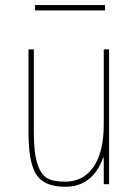

<svg xmlns="http://www.w3.org/2000/svg" viewBox="-20 -710 540 740"><path d="M115.2 -669.9V-690.4H384.8V-669.9ZM377.9 -102.5Q335.9 10.7 230.5 9.8Q151.4 9.8 120.6 -36.1Q89.8 -82 89.8 -200.2V-519.5H110.4V-200.2Q110.4 -121.1 124 -79.1Q137.7 -37.1 161.6 -23.4Q185.5 -9.8 230.5 -9.8Q301.8 -9.8 340.8 -67.4Q379.9 -125 379.9 -230.5V-519.5H400.4V0H379.9V-102.5Z"/></svg>

Font: Mgen+ 1m thin
Style: Regular
Weight: 100
Designer: [Source Han Sans]
Ryoko NISHIZUKA  (kana & ideographs); Paul D. Hunt (Latin, Greek & Cyrillic); Wenlong ZHANG  (bopomofo
Version: Version 1.059.20150602